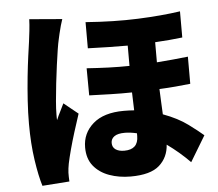

<svg xmlns="http://www.w3.org/2000/svg" viewBox="-57 -859 1114 980"><g transform="rotate(-5 500.0 -368.5)"><path d="M492 -129Q492 -107 508.5 -95.5Q525 -84 553 -84Q625 -84 625 -153Q625 -156 625 -159.5Q625 -163 625 -167Q591 -175 563 -175Q527 -175 509.5 -162.5Q492 -150 492 -129ZM413 -755Q559 -744 681 -749Q803 -754 898 -768V-634Q832 -626 758 -622V-519Q800 -522 840.5 -526Q881 -530 918 -534V-395Q883 -391 843 -387.5Q803 -384 759 -382Q760 -346 762 -313.5Q764 -281 765 -252Q841 -224 891.5 -186.5Q942 -149 967 -127L888 4Q834 -51 771 -96Q767 -31 721.5 9.5Q676 50 574 50Q515 50 465 32Q415 14 385 -23Q355 -60 355 -118Q355 -191 410 -239Q465 -287 568 -287Q582 -287 595 -286.5Q608 -286 621 -285Q620 -307 619.5 -330.5Q619 -354 618 -377Q566 -376 510.5 -377.5Q455 -379 399 -381L398 -520Q455 -516 510 -514Q565 -512 617 -513V-617Q570 -617 519 -618Q468 -619 413 -621ZM296 -781Q292 -770 286 -749Q280 -728 275.5 -708Q271 -688 269 -679Q265 -663 259.5 -628.5Q254 -594 248 -549Q242 -504 236.5 -456.5Q231 -409 227.5 -367Q224 -325 224 -297Q224 -295 224 -284Q224 -273 225 -270Q234 -292 244 -311Q254 -330 264 -352L337 -293Q322 -248 307.5 -201.5Q293 -155 282 -114Q271 -73 265 -44Q263 -34 261 -19.5Q259 -5 259 3Q259 11 259 23.5Q259 36 260 48L121 58Q105 7 92.5 -77Q80 -161 80 -263Q80 -320 84 -382Q88 -444 94 -502Q100 -560 106.5 -607Q113 -654 117 -682Q120 -704 123.5 -735.5Q127 -767 128 -795Z"/></g></svg>

Font: Source Han Sans CN Heavy
Style: Regular
Weight: 900
Designer: Ryoko NISHIZUKA 西塚涼子 (kana, bopomofo & ideographs); Paul D. Hunt (Latin, Greek & Cyrillic); Sandoll Communications 산돌커뮤니
Foundry: Adobe
Version: Version 2.000;hotconv 1.0.107;makeotfexe 2.5.65593